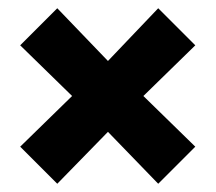

<svg xmlns="http://www.w3.org/2000/svg" viewBox="-20 -556 525 466"><path d="M242 -236 119 -110 29 -200 155 -323 29 -446 119 -536 242 -408 364 -536 454 -446 328 -323 454 -200 364 -110Z"/></svg>

Font: Noto Sans Gurmukhi UI ExtraCondensed Black
Style: Regular
Weight: 900
Width: 2
Designer: Jelle Bosma - Monotype Design Team
Foundry: Monotype Imaging Inc.
Version: Version 2.004; ttfautohint (v1.8.4.7-5d5b)